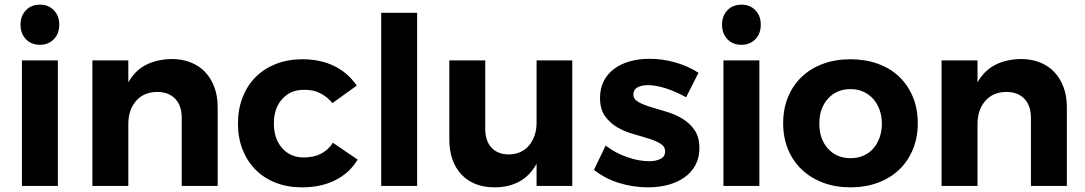

<svg xmlns="http://www.w3.org/2000/svg" viewBox="-20 -797 4652 823"><path d="M151 -777Q188 -777 211 -753Q234 -729 234 -691Q234 -653 211 -629Q188 -605 151 -605Q114 -605 91 -629Q68 -653 68 -691Q68 -729 91 -753Q114 -777 151 -777ZM74 0V-538H228V0Z M716 -544Q761 -544 797.5 -529.5Q834 -515 859.5 -488Q885 -461 899 -423Q913 -385 913 -338V0H759V-293Q759 -344 731 -373.5Q703 -403 653 -403Q595 -402 562.5 -363.5Q530 -325 530 -265V0H376V-538H530V-444Q559 -495 606 -519Q653 -543 716 -544Z M1276 -543Q1354 -543 1413.5 -513.5Q1473 -484 1509 -430L1405 -355Q1383 -382 1352.5 -397.5Q1322 -413 1282 -412Q1225 -412 1189.5 -372.5Q1154 -333 1154 -268Q1154 -202 1189.5 -162Q1225 -122 1282 -122Q1366 -122 1407 -185L1513 -113Q1479 -56 1418 -25Q1357 6 1274 6Q1213 6 1162.5 -13.5Q1112 -33 1076 -69Q1040 -105 1020 -155.5Q1000 -206 1000 -267Q1000 -329 1020 -380Q1040 -431 1076 -467Q1112 -503 1163 -523Q1214 -543 1276 -543Z M1614 0V-742H1768V0Z M2433 0H2280V-95Q2252 -44 2206.5 -19Q2161 6 2100 6Q2010 6 1958 -49Q1906 -104 1906 -200V-538H2060V-244Q2060 -193 2087 -164Q2114 -135 2161 -135Q2217 -136 2248.5 -174.5Q2280 -213 2280 -272V-538H2433Z M2764 -545Q2820 -545 2874.5 -529.5Q2929 -514 2974 -485L2921 -380Q2876 -405 2833.5 -418.5Q2791 -432 2757 -432Q2730 -432 2712.5 -422.5Q2695 -413 2695 -392Q2695 -372 2716 -360Q2737 -348 2768.5 -338.5Q2800 -329 2837 -318Q2874 -307 2905.5 -288Q2937 -269 2957.5 -239Q2978 -209 2978 -162Q2978 -121 2961 -89.5Q2944 -58 2914.5 -37Q2885 -16 2845 -5Q2805 6 2759 6Q2693 6 2632.5 -13Q2572 -32 2526 -69L2576 -173Q2618 -141 2668 -123.5Q2718 -106 2763 -106Q2792 -106 2811.5 -116Q2831 -126 2831 -148Q2831 -169 2810.5 -181.5Q2790 -194 2759 -203.5Q2728 -213 2691.5 -223.5Q2655 -234 2624 -252.5Q2593 -271 2572.5 -300.5Q2552 -330 2552 -377Q2552 -419 2568.5 -450.5Q2585 -482 2614 -503Q2643 -524 2681.5 -534.5Q2720 -545 2764 -545Z M3158 -777Q3195 -777 3218 -753Q3241 -729 3241 -691Q3241 -653 3218 -629Q3195 -605 3158 -605Q3121 -605 3098 -629Q3075 -653 3075 -691Q3075 -729 3098 -753Q3121 -777 3158 -777ZM3081 0V-538H3235V0Z M3626 -543Q3690 -543 3743.5 -523.5Q3797 -504 3834.5 -468Q3872 -432 3893 -381.5Q3914 -331 3914 -269Q3914 -207 3893 -156.5Q3872 -106 3834.5 -70Q3797 -34 3743.5 -14Q3690 6 3626 6Q3561 6 3508 -14Q3455 -34 3417 -70Q3379 -106 3358 -156.5Q3337 -207 3337 -269Q3337 -331 3358 -381.5Q3379 -432 3417 -468Q3455 -504 3508 -523.5Q3561 -543 3626 -543ZM3626 -415Q3566 -415 3529 -374Q3492 -333 3492 -267Q3492 -201 3529 -160Q3566 -119 3626 -119Q3656 -119 3680.5 -129.5Q3705 -140 3722.5 -159.5Q3740 -179 3750 -206.5Q3760 -234 3760 -267Q3760 -300 3750 -327Q3740 -354 3722.5 -373.5Q3705 -393 3680.5 -404Q3656 -415 3626 -415Z M4356 -544Q4401 -544 4437.5 -529.5Q4474 -515 4499.5 -488Q4525 -461 4539 -423Q4553 -385 4553 -338V0H4399V-293Q4399 -344 4371 -373.5Q4343 -403 4293 -403Q4235 -402 4202.5 -363.5Q4170 -325 4170 -265V0H4016V-538H4170V-444Q4199 -495 4246 -519Q4293 -543 4356 -544Z"/></svg>

Font: Montserrat Semi Bold
Style: Regular
Weight: 600
Designer: Julieta Ulanovsky
Foundry: Julieta Ulanovsky
Version: Version 3.001 September 28, 2015